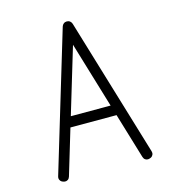

<svg xmlns="http://www.w3.org/2000/svg" viewBox="-113 -863 864 957"><g transform="rotate(-15 319.0 -384.5)"><path d="M421.9 -307.6 319.3 -648.9 216.6 -307.6ZM293.5 -750Q295.9 -758.3 302.9 -763.8Q309.8 -769.3 319.3 -769.3Q328.9 -769.3 335.7 -763.8Q342.5 -758.3 345 -750L560.3 -34.7Q563.2 -25.1 559.8 -17.1Q556.4 -9 549.3 -5.2Q542.2 -1.5 534.2 -0.6Q526.1 0.2 518.9 -4.6Q511.7 -9.5 508.8 -19L438.2 -253.9H200.2L129.6 -19Q126.7 -9.5 119.5 -4.6Q112.3 0.2 104.2 -0.6Q96.2 -1.5 89.1 -5.2Q82 -9 78.6 -17.1Q75.2 -25.1 78.1 -34.7Z"/></g></svg>

Font: Tecnico
Style: Fino
Weight: 400
Version: Version 1.3